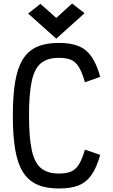

<svg xmlns="http://www.w3.org/2000/svg" viewBox="-20 -1058 640 1092"><path d="M315 14Q241 14 191 -8.5Q141 -31 110.5 -79.5Q80 -128 66.5 -207Q53 -286 53 -401Q53 -515 66.5 -594Q80 -673 110.5 -721.5Q141 -770 191 -792Q241 -814 315 -814Q383 -814 427.5 -795.5Q472 -777 501 -735Q530 -693 550 -621L463 -590Q447 -646 429 -676Q411 -706 384.5 -717.5Q358 -729 315 -729Q251 -729 214 -699.5Q177 -670 161 -598.5Q145 -527 145 -401Q145 -275 161 -203Q177 -131 214 -101Q251 -71 315 -71Q358 -71 384.5 -82.5Q411 -94 429 -123Q447 -152 463 -207L550 -177Q530 -106 501 -64Q472 -22 428 -4Q384 14 315 14ZM300 -838 140 -981 210 -1036 300 -956 390 -1038 461 -983Z"/></svg>

Font: Victor Mono SemiBold
Style: Regular
Weight: 600
Monospace: yes
Designer: Rune Bjørnerås
Version: Version 1.561;gftools[0.9.30]